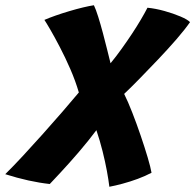

<svg xmlns="http://www.w3.org/2000/svg" viewBox="-51 -691 746 733"><path d="M250 -338Q237 -382.5 217.5 -427.2Q198 -472 177.5 -511.2Q157 -550.5 141 -578Q125 -605.5 118.5 -615Q135.5 -622.5 160.2 -631.2Q185 -640 212.8 -648.2Q240.5 -656.5 265.5 -662.5Q290.5 -668.5 307.5 -671Q315 -655.5 324 -626.8Q333 -598 341.8 -565Q350.5 -532 358.2 -501.2Q366 -470.5 371 -449.5Q392.5 -475.5 413.2 -504.5Q434 -533.5 453 -562.2Q472 -591 487 -616.5Q502 -642 512 -661.5Q543 -658.5 577 -649Q611 -639.5 638 -628Q665 -616.5 674.5 -606.5Q655 -578.5 622.8 -541.2Q590.5 -504 553.5 -465Q516.5 -426 482.2 -391Q448 -356 423 -332.5Q437.5 -303.5 454 -261.2Q470.5 -219 486 -173.5Q501.5 -128 512.8 -90Q524 -52 527.5 -31.5Q504 -19 475 -8.2Q446 2.5 417.2 10.2Q388.5 18 366.5 22Q363.5 -3.5 357 -38.8Q350.5 -74 340.5 -114Q330.5 -154 317 -194Q302.5 -174.5 285 -152.8Q267.5 -131 249 -109.5Q230.5 -88 212.8 -68.2Q195 -48.5 179.8 -32Q164.5 -15.5 153.8 -4.2Q143 7 139 11.5Q60.5 3 -31 -26Q0.5 -57 37.5 -97Q74.5 -137 113 -180Q151.5 -223 186.8 -263.8Q222 -304.5 250 -338Z"/></svg>

Font: Grandstander Thin
Style: Bold Italic
Weight: 700
Italic angle: -15°
Version: Version 1.200